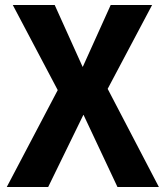

<svg xmlns="http://www.w3.org/2000/svg" viewBox="-20 -545 660 765"><path d="M7 200 210 -186 31 -525H198L309 -279H310L421 -525H586L409 -191L613 200H448L313 -87H312L172 200Z"/></svg>

Font: TikTok Sans 24pt
Style: Bold
Weight: 700
Version: Version 4.000